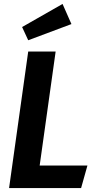

<svg xmlns="http://www.w3.org/2000/svg" viewBox="-20 -953 492 973"><path d="M181 -114H423L391 0H26L123 -692H262ZM342 -831 123 -749 92 -816 297 -933Z"/></svg>

Font: Fira Sans Condensed SemiBold
Style: Italic
Weight: 600
Width: 3
Italic angle: -8°
Designer: bBox Type GmbH & Carrois Corporate GbR & Edenspiekermann AG
Foundry: bBox Type GmbH & Carrois Corporate GbR & Edenspiekermann AG
Version: Version 4.301